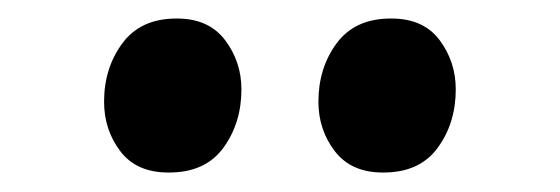

<svg xmlns="http://www.w3.org/2000/svg" viewBox="-20 -824 589 202"><path d="M157 -642.5Q123.5 -642.5 106.5 -665Q89.5 -687.5 89.5 -717Q89.5 -752.5 108.8 -778.5Q128 -804.5 165.5 -804.5H166.5Q199.5 -804.5 216.8 -781.8Q234 -759 234 -730Q234 -694.5 215 -668.5Q196 -642.5 158 -642.5ZM382.5 -642.5Q349.5 -642.5 332.2 -665Q315 -687.5 315 -717Q315 -752.5 334.2 -778.5Q353.5 -804.5 391 -804.5H392Q425.5 -804.5 442.5 -781.8Q459.5 -759 459.5 -730Q459.5 -694.5 440.5 -668.5Q421.5 -642.5 383.5 -642.5Z"/></svg>

Font: Merriweather 24pt
Style: Bold
Weight: 700
Designer: Eben Sorkin
Foundry: Eben Sorkin
Version: Version 2.100